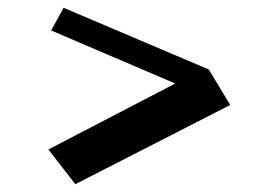

<svg xmlns="http://www.w3.org/2000/svg" viewBox="-20 -605 714 492"><path d="M515 -427 570 -336 173 -133 104 -222 429 -391 111 -527 143 -585Z"/></svg>

Font: Halant Semibold
Style: Regular
Weight: 600
Version: Version 1.100;PS 1.0;hotconv 1.0.78;makeotf.lib2.5.61930; tt